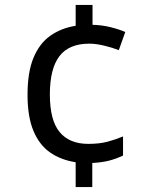

<svg xmlns="http://www.w3.org/2000/svg" viewBox="-20 -744 612 774"><path d="M353 -644Q391 -643 425.5 -634.5Q460 -626 485 -615L459 -542Q433 -552 400 -560Q367 -568 340 -568Q258 -568 219.5 -517.5Q181 -467 181 -363Q181 -259 220.5 -211.5Q260 -164 336 -164Q380 -164 412.5 -172.5Q445 -181 476 -194V-117Q449 -104 420 -96.5Q391 -89 352 -87V10H285V-90Q226 -99 182.5 -129Q139 -159 115 -216Q91 -273 91 -362Q91 -453 115 -511Q139 -569 183 -600Q227 -631 285 -640V-724H353Z"/></svg>

Font: Noto Sans Tifinagh Tawellemmet
Style: Regular
Weight: 400
Designer: JamraPatel
Foundry: JamraPatel LLC
Version: Version 2.006; ttfautohint (v1.8.4.7-5d5b)